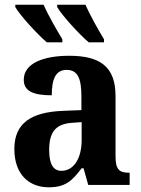

<svg xmlns="http://www.w3.org/2000/svg" viewBox="-20 -786 601 816"><path d="M357 -606H422V-619C396 -662 363 -721 343 -766H223V-756C243 -721 315 -642 357 -606ZM179 -606H245V-619C219 -662 185 -721 165 -766H45V-756C65 -721 137 -642 179 -606ZM187 10C258 10 286 -17 327 -71H335L355 0H531V-52H527C485 -52 471 -68 471 -123V-378C471 -503 405 -549 274 -549C167 -549 81 -518 81 -447C81 -400 119 -381 200 -381C200 -449 216 -489 263 -489C313 -489 326 -448 326 -374V-318L250 -315C110 -310 41 -261 41 -153C41 -42 106 10 187 10ZM241 -60C205 -60 189 -91 189 -148C189 -221 213 -259 286 -264L327 -267V-191C327 -112 293 -60 241 -60Z"/></svg>

Font: Noto Serif SemiCondensed
Style: Bold
Weight: 700
Width: 4
Designer: Monotype Design Team
Foundry: Monotype Imaging Inc.
Version: Version 2.015